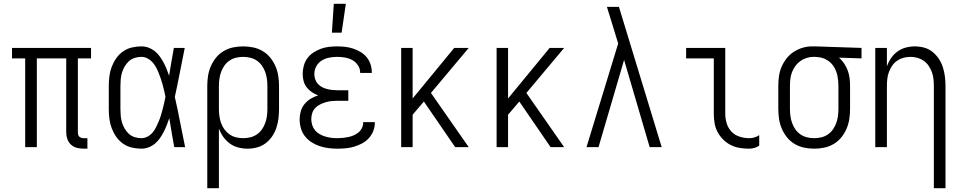

<svg xmlns="http://www.w3.org/2000/svg" viewBox="-20 -771 5040 1006"><path d="M438 8H418Q400 8 382.5 3.5Q365 -1 352 -13Q339 -25 333 -42Q327 -59 327 -77V-465H173V0H112V-465H43V-520H457V-465H388V-77Q388 -71 389.5 -65Q391 -59 395.5 -55Q400 -51 406 -49Q412 -47 418 -47H438Z M721 8Q695 8 670 2Q645 -4 624 -19Q603 -34 588.5 -55Q574 -76 565 -100Q556 -124 553 -149.5Q550 -175 550 -200V-320Q550 -345 553 -370.5Q556 -396 565 -420Q574 -444 588.5 -465Q603 -486 624 -501Q645 -516 670 -522Q695 -528 721 -528Q740 -528 758 -521.5Q776 -515 791 -503Q806 -491 817 -475.5Q828 -460 837 -443.5Q846 -427 853 -409.5Q860 -392 866 -374Q872 -410 878 -446.5Q884 -483 891 -520H948Q935 -456 922.5 -391.5Q910 -327 896 -263Q911 -198 923.5 -132Q936 -66 950 0H893Q886 -38 879.5 -76Q873 -114 867 -152Q861 -134 854 -116Q847 -98 838 -80.5Q829 -63 818 -47Q807 -31 792 -18.5Q777 -6 758.5 1Q740 8 721 8ZM721 -47Q737 -47 752.5 -55Q768 -63 779 -76Q790 -89 797.5 -104Q805 -119 811.5 -134.5Q818 -150 823 -166Q828 -182 832 -198Q836 -214 840 -230.5Q844 -247 847 -264Q844 -280 840 -296Q836 -312 832 -327.5Q828 -343 822.5 -358.5Q817 -374 811 -389.5Q805 -405 797 -419.5Q789 -434 778 -446Q767 -458 752 -465.5Q737 -473 721 -473Q703 -473 685.5 -467.5Q668 -462 655 -450Q642 -438 633 -422.5Q624 -407 619 -390Q614 -373 612.5 -355.5Q611 -338 611 -320V-200Q611 -182 612.5 -164.5Q614 -147 619 -130Q624 -113 633 -97.5Q642 -82 655 -70Q668 -58 685.5 -52.5Q703 -47 721 -47Z M1066 215V-320Q1066 -347 1070 -373Q1074 -399 1084.5 -423.5Q1095 -448 1112 -469Q1129 -490 1152 -503.5Q1175 -517 1201 -522.5Q1227 -528 1254 -528Q1281 -528 1307 -522.5Q1333 -517 1356 -503.5Q1379 -490 1396 -469Q1413 -448 1423.5 -423.5Q1434 -399 1438 -373Q1442 -347 1442 -320V-200Q1442 -175 1439 -150Q1436 -125 1428 -101Q1420 -77 1405.5 -56Q1391 -35 1371 -20Q1351 -5 1326.5 1.5Q1302 8 1277 8Q1252 8 1227.5 1.5Q1203 -5 1183.5 -19.5Q1164 -34 1149.5 -54.5Q1135 -75 1127 -98V215ZM1254 -47Q1273 -47 1291.5 -51.5Q1310 -56 1325.5 -66.5Q1341 -77 1352 -92.5Q1363 -108 1369.5 -126Q1376 -144 1378.5 -162.5Q1381 -181 1381 -200V-320Q1381 -339 1378.5 -357.5Q1376 -376 1369.5 -394Q1363 -412 1352 -427.5Q1341 -443 1325.5 -453.5Q1310 -464 1291.5 -468.5Q1273 -473 1254 -473Q1235 -473 1216.5 -468.5Q1198 -464 1182.5 -453.5Q1167 -443 1156 -427.5Q1145 -412 1138.5 -394Q1132 -376 1129.5 -357.5Q1127 -339 1127 -320V-200Q1127 -181 1129.5 -162.5Q1132 -144 1138.5 -126Q1145 -108 1156 -93Q1167 -78 1182.5 -67Q1198 -56 1216.5 -51.5Q1235 -47 1254 -47Z M1747 8Q1724 8 1700.5 5Q1677 2 1654.5 -5.5Q1632 -13 1612 -26Q1592 -39 1577.5 -57.5Q1563 -76 1556.5 -99Q1550 -122 1550 -146Q1550 -167 1556 -188Q1562 -209 1575.5 -225.5Q1589 -242 1607.5 -253.5Q1626 -265 1647 -271Q1629 -278 1613.5 -288.5Q1598 -299 1586.5 -314Q1575 -329 1570.5 -347.5Q1566 -366 1566 -384Q1566 -406 1572 -427.5Q1578 -449 1591 -466.5Q1604 -484 1622.5 -496Q1641 -508 1661.5 -515.5Q1682 -523 1703.5 -525.5Q1725 -528 1747 -528Q1768 -528 1789 -525.5Q1810 -523 1830 -516.5Q1850 -510 1868.5 -499Q1887 -488 1900.5 -472Q1914 -456 1921 -435.5Q1928 -415 1928 -394V-389H1867V-392Q1867 -412 1855 -429.5Q1843 -447 1825.5 -456.5Q1808 -466 1787.5 -469.5Q1767 -473 1747 -473Q1726 -473 1705 -469Q1684 -465 1666 -454Q1648 -443 1637.5 -424Q1627 -405 1627 -383Q1627 -369 1631.5 -355.5Q1636 -342 1645.5 -331.5Q1655 -321 1667.5 -314.5Q1680 -308 1694 -304.5Q1708 -301 1722 -299.5Q1736 -298 1750 -298H1805V-243H1750Q1734 -243 1718 -241.5Q1702 -240 1687 -235.5Q1672 -231 1657.5 -224Q1643 -217 1632 -205.5Q1621 -194 1616 -178.5Q1611 -163 1611 -147Q1611 -131 1616 -115.5Q1621 -100 1631 -88Q1641 -76 1655 -68Q1669 -60 1684.5 -55.5Q1700 -51 1715.5 -49Q1731 -47 1747 -47Q1762 -47 1776.5 -48.5Q1791 -50 1805.5 -53Q1820 -56 1833.5 -62Q1847 -68 1858.5 -77.5Q1870 -87 1876.5 -100.5Q1883 -114 1883 -129V-131H1944V-128Q1944 -105 1935.5 -84Q1927 -63 1912 -46.5Q1897 -30 1877 -19.5Q1857 -9 1835.5 -2.5Q1814 4 1791.5 6Q1769 8 1747 8ZM1719 -600 1729 -751H1792L1770 -600Z M2436 0H2365L2201 -239L2142 -170V0H2082V-520H2142V-255L2360 -520H2436L2238 -284Z M2936 0H2865L2701 -239L2642 -170V0H2582V-520H2642V-255L2860 -520H2936L2738 -284Z M3053 0 3219 -543 3193 -628Q3185 -655 3176.5 -681.5Q3168 -708 3160 -735H3223L3447 0H3384L3250 -457L3116 0Z M3905 8Q3880 8 3855.5 4Q3831 0 3809 -11Q3787 -22 3769 -40Q3751 -58 3739.5 -80Q3728 -102 3724 -126.5Q3720 -151 3720 -176V-465H3575V-520H3780V-176Q3780 -150 3787.5 -125Q3795 -100 3812.5 -81.5Q3830 -63 3855 -55Q3880 -47 3905 -47Q3919 -47 3933 -51Q3947 -55 3958 -63V-8Q3947 0 3933 4Q3919 8 3905 8Z M4246 8Q4219 8 4193 2.5Q4167 -3 4144 -16.5Q4121 -30 4104 -51Q4087 -72 4076.5 -96.5Q4066 -121 4062 -147Q4058 -173 4058 -200V-320Q4058 -346 4061.5 -371.5Q4065 -397 4075 -420.5Q4085 -444 4101 -464.5Q4117 -485 4138.5 -499Q4160 -513 4184.5 -520.5Q4209 -528 4235 -528H4250L4494 -520V-465L4376 -469Q4392 -455 4403.5 -437.5Q4415 -420 4422 -401Q4429 -382 4431.5 -361.5Q4434 -341 4434 -320V-200Q4434 -173 4430 -147Q4426 -121 4415.5 -96.5Q4405 -72 4388 -51Q4371 -30 4348 -16.5Q4325 -3 4299 2.5Q4273 8 4246 8ZM4246 -47Q4265 -47 4283.5 -51.5Q4302 -56 4317.5 -66.5Q4333 -77 4344 -92.5Q4355 -108 4361.5 -126Q4368 -144 4370.5 -162.5Q4373 -181 4373 -200V-320Q4373 -346 4368 -372.5Q4363 -399 4349 -421.5Q4335 -444 4311.5 -457.5Q4288 -471 4261 -472L4250 -473H4241Q4223 -473 4205 -467Q4187 -461 4172.5 -450.5Q4158 -440 4147 -424.5Q4136 -409 4129.5 -392Q4123 -375 4121 -356.5Q4119 -338 4119 -320V-200Q4119 -181 4121.5 -162.5Q4124 -144 4130.5 -126Q4137 -108 4148 -92.5Q4159 -77 4174.5 -66.5Q4190 -56 4208.5 -51.5Q4227 -47 4246 -47Z M4873 215V-320Q4873 -339 4871 -357.5Q4869 -376 4862.5 -393.5Q4856 -411 4845.5 -426.5Q4835 -442 4820 -452.5Q4805 -463 4787 -468Q4769 -473 4750 -473Q4731 -473 4713 -468Q4695 -463 4680 -452.5Q4665 -442 4654.5 -426.5Q4644 -411 4637.5 -393.5Q4631 -376 4629 -357.5Q4627 -339 4627 -320V0H4566V-520H4627V-423Q4635 -446 4648.5 -466Q4662 -486 4681.5 -500.5Q4701 -515 4725 -521.5Q4749 -528 4773 -528Q4798 -528 4822 -521.5Q4846 -515 4865.5 -499.5Q4885 -484 4899 -463Q4913 -442 4920.5 -418Q4928 -394 4931 -369.5Q4934 -345 4934 -320V215Z"/></svg>

Font: Iosevka Light
Style: Regular
Weight: 300
Monospace: yes
Designer: Belleve Invis
Foundry: Belleve Invis
Version: Version 32.5.0; ttfautohint (v1.8.4)